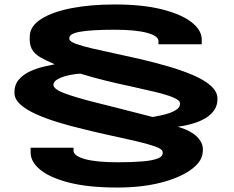

<svg xmlns="http://www.w3.org/2000/svg" viewBox="-20 -700 1049 859"><path d="M504 139Q375.5 139 289.5 117Q203.5 95 160.2 59.5Q117 24 117 -17.5V-39H309V-26Q309 -2.5 360 11.8Q411 26 507 26Q569.5 26 616.5 22.2Q663.5 18.5 688 8Q712.5 -2.5 707 -23Q704 -34 673.8 -44.8Q643.5 -55.5 594 -67.2Q544.5 -79 483.5 -92Q422.5 -105 358.5 -121Q298.5 -135 242.5 -152Q186.5 -169 141.8 -189Q97 -209 70.8 -233Q44.5 -257 44.5 -285.5Q44.5 -321.5 64.8 -344.5Q85 -367.5 114.8 -381Q144.5 -394.5 174.5 -401.5Q204.5 -408.5 224.5 -412.5Q186 -429 160 -444Q134 -459 122 -481.5Q110 -504 113.5 -543Q117 -585.5 166.2 -616.2Q215.5 -647 300 -663.5Q384.5 -680 494 -680Q618.5 -680 705.2 -658Q792 -636 837.2 -600.5Q882.5 -565 882.5 -523.5V-502H689V-515.5Q689 -539.5 637.5 -553.2Q586 -567 492.5 -567Q389.5 -567 337.2 -557.8Q285 -548.5 290.5 -524.5Q292.5 -514 319.5 -504Q346.5 -494 391.5 -483.5Q436.5 -473 493 -461Q549.5 -449 610.5 -435Q674 -420 735 -402.2Q796 -384.5 845.2 -363.2Q894.5 -342 923.8 -315.8Q953 -289.5 953 -258Q953 -227 937.2 -205.5Q921.5 -184 897.5 -170.2Q873.5 -156.5 848 -148.8Q822.5 -141 802.5 -137.5Q782.5 -134 775.5 -133Q787.5 -129.5 808 -121.5Q828.5 -113.5 848.5 -99.2Q868.5 -85 880 -63.5Q891.5 -42 886 -11.5Q880 27.5 830.5 62Q781 96.5 697 117.8Q613 139 504 139ZM663 -176.5Q677 -179 697.5 -183.2Q718 -187.5 738 -194.2Q758 -201 771.8 -211.2Q785.5 -221.5 785.5 -236.5Q785.5 -251.5 755.2 -264Q725 -276.5 674.8 -288.5Q624.5 -300.5 563.5 -314Q510.5 -325 451.8 -339.5Q393 -354 339.5 -370.5Q320 -370 291.8 -364.2Q263.5 -358.5 241.5 -347.5Q219.5 -336.5 219 -320.5Q219 -301 269.8 -282.2Q320.5 -263.5 400 -243.5Q451 -231 521.8 -212.8Q592.5 -194.5 663 -176.5Z"/></svg>

Font: Anybody UltraExpanded Regular
Style: Bold
Weight: 700
Width: 9
Designer: Tyler Finck
Foundry: Etcetera Type Company
Version: Version 1.010; ttfautohint (v1.8.3) -l 8 -r 50 -G 200 -x 14 